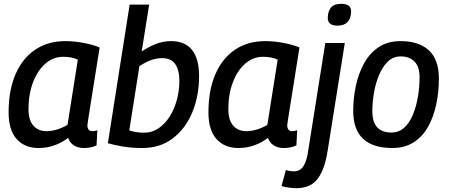

<svg xmlns="http://www.w3.org/2000/svg" viewBox="-20 -764 2347 1004"><path d="M418 10Q389 10 367 -3.5Q345 -17 336 -43Q304 -18 264.5 -4Q225 10 182 10Q109 10 67 -37Q25 -84 25 -176Q25 -293 61.5 -376.5Q98 -460 164.5 -504.5Q231 -549 322 -549Q369 -549 418 -539.5Q467 -530 501 -516Q482 -396 469.5 -318Q457 -240 450 -195.5Q443 -151 440 -132Q437 -113 437 -110Q437 -78 463 -78Q477 -78 489 -83L485 -4Q458 10 418 10ZM333 -111 387 -452Q371 -460 351.5 -463.5Q332 -467 310 -467Q258 -467 217 -431Q176 -395 152.5 -333Q129 -271 129 -193Q129 -136 154.5 -107Q180 -78 224 -78Q251 -78 280.5 -87.5Q310 -97 333 -111Z M760 -740 721 -495Q759 -520 796 -534.5Q833 -549 875 -549Q948 -549 984.5 -502.5Q1021 -456 1021 -367Q1021 -262 985.5 -176.5Q950 -91 883.5 -40.5Q817 10 725 10Q670 10 624.5 2.5Q579 -5 544 -15L658 -740ZM827 -460Q771 -460 709 -418L656 -82Q671 -77 691 -73.5Q711 -70 734 -70Q775 -70 809 -93Q843 -116 867.5 -155Q892 -194 905 -242.5Q918 -291 918 -343Q918 -397 896.5 -428.5Q875 -460 827 -460Z M1463 10Q1434 10 1412 -3.5Q1390 -17 1381 -43Q1349 -18 1309.5 -4Q1270 10 1227 10Q1154 10 1112 -37Q1070 -84 1070 -176Q1070 -293 1106.5 -376.5Q1143 -460 1209.5 -504.5Q1276 -549 1367 -549Q1414 -549 1463 -539.5Q1512 -530 1546 -516Q1527 -396 1514.5 -318Q1502 -240 1495 -195.5Q1488 -151 1485 -132Q1482 -113 1482 -110Q1482 -78 1508 -78Q1522 -78 1534 -83L1530 -4Q1503 10 1463 10ZM1378 -111 1432 -452Q1416 -460 1396.5 -463.5Q1377 -467 1355 -467Q1303 -467 1262 -431Q1221 -395 1197.5 -333Q1174 -271 1174 -193Q1174 -136 1199.5 -107Q1225 -78 1269 -78Q1296 -78 1325.5 -87.5Q1355 -97 1378 -111Z M1765 -744Q1816 -744 1816 -704Q1814 -630 1745 -630Q1693 -630 1694 -671Q1695 -706 1711 -725Q1727 -744 1765 -744ZM1783 -539 1693 26Q1678 122 1641 171Q1604 220 1530 220Q1515 220 1493 217.5Q1471 215 1452 209L1475 125Q1487 129 1497 130.5Q1507 132 1516 132Q1550 132 1567 104.5Q1584 77 1591 28L1681 -539Z M2032 10Q1827 10 1827 -184Q1827 -251 1841 -316Q1855 -381 1884.5 -434Q1914 -487 1961 -518Q2008 -549 2074 -549Q2170 -549 2222.5 -501Q2275 -453 2275 -353Q2275 -282 2261 -217Q2247 -152 2218 -100.5Q2189 -49 2142.5 -19.5Q2096 10 2032 10ZM2027 -71Q2066 -71 2094 -96.5Q2122 -122 2139.5 -165Q2157 -208 2165.5 -259Q2174 -310 2174 -361Q2174 -415 2147.5 -442Q2121 -469 2076 -469Q2036 -469 2008 -442Q1980 -415 1962 -371.5Q1944 -328 1935.5 -278.5Q1927 -229 1927 -184Q1927 -125 1952.5 -98Q1978 -71 2027 -71Z"/></svg>

Font: Georama Medium
Style: Italic
Weight: 500
Italic angle: -9°
Designer: Jean-Baptiste Levee
Foundry: Production Type
Version: Version 1.000